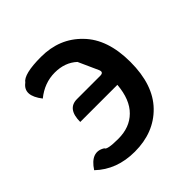

<svg xmlns="http://www.w3.org/2000/svg" viewBox="-157 -691 830 830"><g transform="rotate(-45 258.5 -275.5)"><path d="M207 13Q97 13 26 -55Q71 -124 124 -91Q127 -77 196 -77Q266 -77 308 -119Q351 -161 358 -245H131Q131 -325 191 -325H333Q356 -325 347 -346L306 -437Q266 -474 204 -474Q141 -474 88 -431Q36 -498 83 -533Q104 -564 210 -564Q323 -564 395 -489Q468 -415 468 -275Q468 -135 396 -61Q324 13 207 13Z"/></g></svg>

Font: Swei Half Moon CJK SC
Style: Medium
Weight: 500
Version: Version 2.071